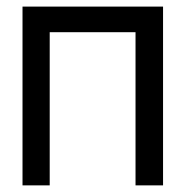

<svg xmlns="http://www.w3.org/2000/svg" viewBox="-20 -559 560 579"><path d="M47.9 0V-539.1H471.7V0H388.7V-461.9H129.9V0Z"/></svg>

Font: Inter Display V
Style: Regular
Weight: 400
Designer: Rasmus Andersson
Foundry: rsms
Version: Version 3.015;git-src